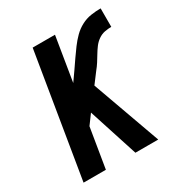

<svg xmlns="http://www.w3.org/2000/svg" viewBox="-171 -863 942 991"><g transform="rotate(-30 300.0 -367.5)"><path d="M351 0 256 -294 214 -237 175 0H42L163 -735H296L253 -472L291 -526Q308 -551 326 -577Q344 -603 362.5 -628Q381 -653 403 -675Q425 -697 452.5 -711.5Q480 -726 509.5 -730.5Q539 -735 568 -735V-625Q548 -625 528 -621Q508 -617 490 -604.5Q472 -592 459 -574.5Q446 -557 435 -538.5Q424 -520 412.5 -502Q401 -484 387 -467L341 -406L487 0Z"/></g></svg>

Font: Iosevka Aile Extrabold Oblique
Style: Regular
Weight: 800
Italic angle: -9°
Designer: Belleve Invis
Foundry: Belleve Invis
Version: Version 31.1.0; ttfautohint (v1.8.4)